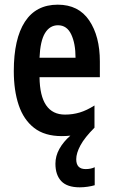

<svg xmlns="http://www.w3.org/2000/svg" viewBox="-20 -572 482 821"><path d="M306 109Q306 151 346 151Q369 151 385 143V220Q372 224 354.5 226.5Q337 229 321 229Q267 229 242 202.5Q217 176 217 128Q217 95 234 64.5Q251 34 281 8Q263 10 244 10Q171 10 126 -25Q81 -60 60 -122.5Q39 -185 39 -268Q39 -406 86.5 -479Q134 -552 227 -552Q316 -552 361.5 -484.5Q407 -417 407 -309V-242H149Q151 -82 258 -82Q291 -82 321 -91Q351 -100 384 -121V-26Q342 16 324 49.5Q306 83 306 109ZM228 -464Q193 -464 172.5 -430.5Q152 -397 149 -325H303Q303 -386 284.5 -425Q266 -464 228 -464Z"/></svg>

Font: Noto Sans Lao ExtraCondensed SemiBold
Style: Regular
Weight: 600
Width: 2
Designer: Monotype Design Team
Foundry: Monotype Imaging Inc.
Version: Version 2.003; ttfautohint (v1.8.4.7-5d5b)